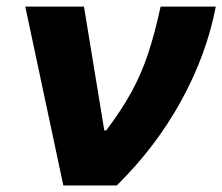

<svg xmlns="http://www.w3.org/2000/svg" viewBox="-20 -566 679 586"><path d="M173.3 0 57.1 -545.9H236.3L298.3 -168H304.2Q351.1 -230 381.3 -285.4Q411.6 -340.8 432.1 -402.6Q452.6 -464.4 470.2 -545.9H638.7Q610.4 -398.9 532.7 -257.8Q455.1 -116.7 336.4 0Z"/></svg>

Font: Inter Display Extra Bold
Style: Italic
Weight: 800
Italic angle: -9.39999°
Designer: Rasmus Andersson
Foundry: rsms
Version: Version 4.000;git-4fc901f